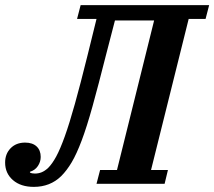

<svg xmlns="http://www.w3.org/2000/svg" viewBox="-53 -718 837 750"><path d="M79 12Q28 12 -2.5 -14.5Q-33 -41 -33 -83Q-33 -117 -11.5 -139Q10 -161 45 -161Q74 -161 90 -146Q106 -131 106 -105Q106 -86 95 -69.5Q84 -53 64 -47V-44Q71 -40 83 -40Q97 -40 109.5 -45Q122 -50 135 -62Q151 -78 166.5 -106.5Q182 -135 200 -185Q218 -235 239.5 -312Q261 -389 289 -502L324 -644H248L262 -698H764L750 -644H684L537 -54H603L590 0H324L338 -54H404L549 -638H396L361 -503Q331 -384 308.5 -303Q286 -222 266 -169Q246 -116 227 -84Q208 -52 186 -30Q143 12 79 12Z"/></svg>

Font: IBM Plex Serif SmBld
Style: Italic
Weight: 600
Italic angle: -14°
Designer: Mike Abbink, Paul van der Laan, Pieter van Rosmalen
Foundry: Bold Monday
Version: Version 3.001